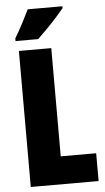

<svg xmlns="http://www.w3.org/2000/svg" viewBox="-61 -966 550 1004"><g transform="rotate(-5 214.0 -463.5)"><path d="M59 0V-714H229V-146H415V0ZM306 -917Q292 -900 268.5 -873.5Q245 -847 217.5 -819Q190 -791 165 -767H46V-781Q70 -821 89 -857.5Q108 -894 124 -927H306Z"/></g></svg>

Font: Noto Sans Kannada ExtraCondensed Black
Style: Regular
Weight: 900
Width: 2
Designer: Jelle Bosma - Monotype Design Team
Foundry: Monotype Imaging Inc.
Version: Version 2.005; ttfautohint (v1.8.4.7-5d5b)